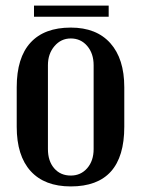

<svg xmlns="http://www.w3.org/2000/svg" viewBox="-20 -654 506 689"><path d="M234 -555Q326 -555 376 -499Q426 -443 426 -341V-199Q426 15 234 15Q140 15 90 -40Q40 -95 40 -199V-341Q40 -447 89.5 -501Q139 -555 234 -555ZM234 -24Q270 -24 293 -50.5Q316 -77 316 -119V-420Q316 -462 293 -489Q270 -516 234 -516Q199 -516 175.5 -488.5Q152 -461 152 -420V-119Q152 -76 174.5 -50Q197 -24 234 -24ZM102 -594V-634H370V-594Z"/></svg>

Font: Girassol
Style: Regular
Weight: 400
Width: 3
Designer: Liam Spradlin
Version: Version 1.004